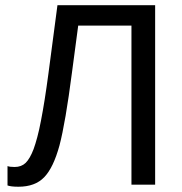

<svg xmlns="http://www.w3.org/2000/svg" viewBox="-20 -708 696 736"><path d="M208 -150.4Q184.6 -64.9 149.4 -28.6Q114.3 7.8 50.8 7.8Q22 7.8 8.8 2.9V-71.3Q17.6 -67.9 36.1 -67.9Q62 -67.9 78.4 -83.7Q94.7 -99.6 108.9 -136.7Q115.7 -155.3 123 -182.6Q130.4 -210 137.2 -246.1Q151.4 -318.8 165.5 -424.8Q179.7 -530.8 200.2 -688H574.7V0H483.9V-609.9H279.8L255.9 -430.2Q231 -237.8 208 -150.4Z"/></svg>

Font: Arimo Nerd Font
Style: Regular
Weight: 400
Designer: Steve Matteson
Foundry: Monotype Imaging Inc.
Version: Version 1.33;Nerd Fonts 3.2.1